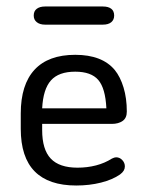

<svg xmlns="http://www.w3.org/2000/svg" viewBox="-20 -562 452 592"><path d="M110 -180H325Q345 -180 358 -189Q371 -198 371 -218Q371 -259 361 -292Q351 -325 334 -346Q295 -393 212 -393Q129 -393 86.5 -347Q44 -301 44 -212V-165Q44 -77 87 -33.5Q130 10 215 10Q256 10 291.5 1Q327 -8 350 -24Q358 -30 361.5 -36Q365 -42 365 -49Q365 -60 357 -68.5Q349 -77 338 -77Q333 -77 325 -73Q303 -59 276 -52Q249 -45 219 -45Q163 -45 136.5 -73Q110 -101 110 -161ZM308 -228H110Q113 -287 137 -314Q161 -341 212 -341Q261 -341 283 -315.5Q305 -290 308 -228ZM119 -542Q103 -542 93.5 -535Q84 -528 84 -514Q84 -501 93.5 -493.5Q103 -486 119 -486H297Q314 -486 323 -493.5Q332 -501 332 -514Q332 -528 323 -535Q314 -542 297 -542Z"/></svg>

Font: Beiruti
Style: Regular
Weight: 400
Version: Version 1.00